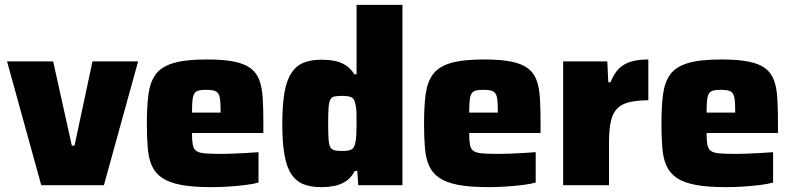

<svg xmlns="http://www.w3.org/2000/svg" viewBox="-20 -763 3266 791"><path d="M150 0 9 -510H199L276 -163H287L361 -510H549L408 0Z M849 8Q774 8 725 -1.5Q676 -11 647.5 -30.5Q619 -50 605.5 -80.5Q592 -111 588.5 -154.5Q585 -198 585 -254Q585 -324 591.5 -374Q598 -424 621 -456Q644 -488 694 -503Q744 -518 831 -518Q901 -518 945 -509Q989 -500 1013.5 -481Q1038 -462 1049 -431.5Q1060 -401 1062.5 -356.5Q1065 -312 1065 -254V-215H771Q771 -185 774 -167.5Q777 -150 788.5 -141.5Q800 -133 825.5 -131Q851 -129 894 -129Q913 -129 937.5 -130Q962 -131 990.5 -132.5Q1019 -134 1045 -136V-11Q1025 -5 992.5 -1Q960 3 923 5.5Q886 8 849 8ZM889 -283V-299Q889 -332 887 -351Q885 -370 878.5 -378.5Q872 -387 860.5 -390Q849 -393 830 -393Q810 -393 798.5 -390Q787 -387 781 -378Q775 -369 773 -350Q771 -331 771 -299H906Z M1303 8Q1261 8 1230.5 -4Q1200 -16 1180.5 -45Q1161 -74 1152 -125Q1143 -176 1143 -253Q1143 -331 1152 -382Q1161 -433 1181 -463Q1201 -493 1231.5 -505Q1262 -517 1304 -517Q1332 -517 1356.5 -512.5Q1381 -508 1402 -495.5Q1423 -483 1440 -457H1449V-743H1638V0H1456L1452 -59H1442Q1427 -31 1405 -16.5Q1383 -2 1357 3Q1331 8 1303 8ZM1391 -141Q1416 -141 1427.5 -147Q1439 -153 1443 -171Q1447 -187 1448 -207.5Q1449 -228 1449 -255Q1449 -282 1448.5 -301.5Q1448 -321 1444 -335Q1440 -356 1428 -362Q1416 -368 1391 -368Q1369 -368 1357.5 -365.5Q1346 -363 1340.5 -352Q1335 -341 1333.5 -318Q1332 -295 1332 -255Q1332 -215 1333.5 -191.5Q1335 -168 1340.5 -157.5Q1346 -147 1357.5 -144Q1369 -141 1391 -141Z M1991 8Q1916 8 1867 -1.5Q1818 -11 1789.5 -30.5Q1761 -50 1747.5 -80.5Q1734 -111 1730.5 -154.5Q1727 -198 1727 -254Q1727 -324 1733.5 -374Q1740 -424 1763 -456Q1786 -488 1836 -503Q1886 -518 1973 -518Q2043 -518 2087 -509Q2131 -500 2155.5 -481Q2180 -462 2191 -431.5Q2202 -401 2204.5 -356.5Q2207 -312 2207 -254V-215H1913Q1913 -185 1916 -167.5Q1919 -150 1930.5 -141.5Q1942 -133 1967.5 -131Q1993 -129 2036 -129Q2055 -129 2079.5 -130Q2104 -131 2132.5 -132.5Q2161 -134 2187 -136V-11Q2167 -5 2134.5 -1Q2102 3 2065 5.5Q2028 8 1991 8ZM2031 -283V-299Q2031 -332 2029 -351Q2027 -370 2020.5 -378.5Q2014 -387 2002.5 -390Q1991 -393 1972 -393Q1952 -393 1940.5 -390Q1929 -387 1923 -378Q1917 -369 1915 -350Q1913 -331 1913 -299H2048Z M2300 0V-510H2482L2486 -424H2495Q2510 -461 2530.5 -481Q2551 -501 2581 -509.5Q2611 -518 2651 -518V-350Q2591 -350 2555 -336.5Q2519 -323 2504 -286.5Q2489 -250 2489 -181V0Z M2969 8Q2894 8 2845 -1.5Q2796 -11 2767.5 -30.5Q2739 -50 2725.5 -80.5Q2712 -111 2708.5 -154.5Q2705 -198 2705 -254Q2705 -324 2711.5 -374Q2718 -424 2741 -456Q2764 -488 2814 -503Q2864 -518 2951 -518Q3021 -518 3065 -509Q3109 -500 3133.5 -481Q3158 -462 3169 -431.5Q3180 -401 3182.5 -356.5Q3185 -312 3185 -254V-215H2891Q2891 -185 2894 -167.5Q2897 -150 2908.5 -141.5Q2920 -133 2945.5 -131Q2971 -129 3014 -129Q3033 -129 3057.5 -130Q3082 -131 3110.5 -132.5Q3139 -134 3165 -136V-11Q3145 -5 3112.5 -1Q3080 3 3043 5.5Q3006 8 2969 8ZM3009 -283V-299Q3009 -332 3007 -351Q3005 -370 2998.5 -378.5Q2992 -387 2980.5 -390Q2969 -393 2950 -393Q2930 -393 2918.5 -390Q2907 -387 2901 -378Q2895 -369 2893 -350Q2891 -331 2891 -299H3026Z"/></svg>

Font: Saira Thin ExtraBold
Style: Regular
Weight: 800
Version: Version 1.101